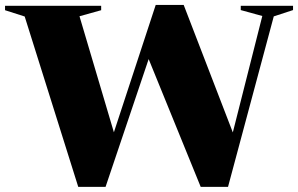

<svg xmlns="http://www.w3.org/2000/svg" viewBox="-39 -738 1183 762"><path d="M757.5 3.5 551 -503.5 380 3.5H271.5L59 -672.5L-19 -697.5V-715H362.5V-697.5L276.5 -673.5L413 -213L579 -718.5H690L885 -212.5L1002 -674.5L916.5 -698V-715H1124V-698L1047.5 -673L866 3.5Z"/></svg>

Font: Newsreader 72pt
Style: Bold
Weight: 700
Designer: Hugues Gentile
Foundry: Production Type
Version: Version 1.003; ttfautohint (v1.8.3)